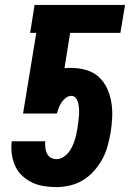

<svg xmlns="http://www.w3.org/2000/svg" viewBox="-20 -755 540 783"><path d="M210 8Q184 8 159 4Q134 0 112.5 -10Q91 -20 73 -36Q55 -52 44.5 -73Q34 -94 29.5 -118.5Q25 -143 27 -169L28 -179H165L164 -172Q164 -160 165.5 -148.5Q167 -137 172.5 -127Q178 -117 188 -111.5Q198 -106 210 -106Q223 -106 235.5 -113Q248 -120 257.5 -131Q267 -142 273 -154.5Q279 -167 283.5 -180Q288 -193 291 -206.5Q294 -220 296 -233Q298 -246 299.5 -258.5Q301 -271 302 -283Q303 -295 302.5 -307.5Q302 -320 299.5 -332Q297 -344 290 -354Q283 -364 271 -364Q259 -364 248.5 -356Q238 -348 231 -337.5Q224 -327 219.5 -315Q215 -303 212 -292H74L128 -621H103L121 -735H490L471 -621H266L243 -477Q250 -478 257 -478Q264 -478 271 -478Q302 -478 331.5 -469.5Q361 -461 382.5 -441.5Q404 -422 416.5 -395Q429 -368 434 -338Q439 -308 437.5 -276.5Q436 -245 431 -213Q426 -186 418.5 -158.5Q411 -131 397 -105.5Q383 -80 363 -57.5Q343 -35 318 -20Q293 -5 265 1.5Q237 8 210 8Z"/></svg>

Font: Iosevka SS04 Heavy
Style: Italic
Weight: 900
Italic angle: -9°
Monospace: yes
Designer: Belleve Invis
Foundry: Belleve Invis
Version: Version 19.0.0; ttfautohint (v1.8.4)